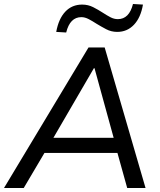

<svg xmlns="http://www.w3.org/2000/svg" viewBox="-46 -943 804 963"><path d="M-26 0 398 -705H479L684 0H592L543 -176H177L73 0ZM425 -601 222 -252H524L428 -601ZM286 -780 236 -783Q248 -849 281.5 -884.5Q315 -920 366 -920Q396 -920 421.5 -907Q447 -894 470 -879Q490 -866 508 -856.5Q526 -847 545 -847Q602 -847 621 -923L671 -920Q660 -855 626 -819Q592 -783 542 -783Q512 -783 486.5 -796.5Q461 -810 438 -824Q418 -837 399 -847Q380 -857 362 -857Q305 -857 286 -780Z"/></svg>

Font: Mulish Medium
Style: Italic
Weight: 500
Italic angle: -9°
Designer: Vernon Adams
Foundry: Vernon Adams
Version: Version 3.603; ttfautohint (v1.8.3)